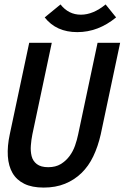

<svg xmlns="http://www.w3.org/2000/svg" viewBox="-20 -829 586 860"><path d="M431.2 -227.1Q418.9 -172.9 397.9 -128.9Q377 -85 345 -54Q313 -22.9 271 -5.9Q229 11.2 175.8 11.2Q123 11.2 88.6 -5.9Q54.2 -22.9 36.1 -54Q18.1 -85 15.1 -129.4Q12.2 -173.8 23.9 -228L110.8 -637.2H211.9L125 -227.1Q120.1 -203.1 118.2 -177.5Q116.2 -151.9 121.6 -129.9Q127 -107.9 145 -94Q163.1 -80.1 195.8 -80.1Q229 -80.1 252 -94Q274.9 -107.9 291 -129.4Q307.1 -150.9 316.2 -177Q325.2 -203.1 330.1 -227.1L417 -637.2H518.1ZM500 -751Q419.9 -685.1 326.2 -685.1Q231.9 -685.1 180.2 -751L251 -809.1Q287.1 -763.2 342.3 -763.2Q397 -763.2 453.1 -809.1Z"/></svg>

Font: Anonymous Pro
Style: Bold Italic
Weight: 700
Italic angle: -12°
Monospace: yes
Designer: Mark Simonson
Version: Version 1.003